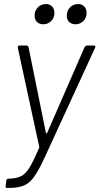

<svg xmlns="http://www.w3.org/2000/svg" viewBox="-20 -729 492 949"><path d="M8 190 11 164Q13 154 22 154H26Q63 153 85 141.5Q107 130 126 99Q145 68 173 3Q175 -2 174 -3L68 -493V-495Q68 -504 77 -504H110Q114 -504 117 -502Q120 -500 121 -496L207 -72Q207 -70 209.5 -70Q212 -70 213 -72L398 -496Q403 -504 411 -504H444Q455 -504 450 -493L200 51Q170 116 147 147Q124 178 96 189Q68 200 20 200H13Q6 200 8 190ZM310 -651Q310 -676 326 -692.5Q342 -709 366 -709Q385 -709 396.5 -697Q408 -685 408 -665Q408 -641 392 -625Q376 -609 353 -609Q334 -609 322 -620.5Q310 -632 310 -651ZM151 -651Q151 -676 167 -692.5Q183 -709 207 -709Q226 -709 237.5 -697Q249 -685 249 -665Q249 -641 233 -625Q217 -609 194 -609Q175 -609 163 -620.5Q151 -632 151 -651Z"/></svg>

Font: Barlow Light
Style: Italic
Weight: 300
Italic angle: -7°
Designer: Jeremy Tribby
Foundry: Tribby Type
Version: Version 1.408